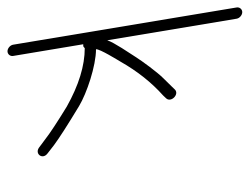

<svg xmlns="http://www.w3.org/2000/svg" viewBox="-169 -631 666 512"><g transform="rotate(90 164.0 -375.0)"><path d="M-72.1 -673 27.2 -77C28.5 -69.1 36.8 -62 44.7 -62C52.6 -62 58.5 -69.1 57.2 -77L26 -264H30C32 -264 34.1 -265.3 36.4 -268C83.3 -268 135.3 -252 192.4 -220C233.8 -194.6 262.7 -175.6 278.9 -163L301.7 -146C318.4 -134 335.1 -155.7 316.9 -169L295 -186C276.3 -199.9 241.7 -222.1 191.1 -252.7C156.9 -273.4 83.5 -298 39.4 -298C37.8 -307.4 69.3 -357.9 72.5 -363.5C98 -408.4 128.1 -446.2 162.6 -477L170.2 -485C182.6 -498.3 158.9 -521.4 146.4 -508L138.7 -500C133.6 -494.7 126.1 -487 116.2 -477.1C100.3 -461.2 71.3 -421.7 59.8 -403.5C50 -388 21.7 -347 15.4 -328L-42.1 -673C-43.4 -680.9 -51.7 -688 -59.6 -688C-67.5 -688 -73.4 -680.9 -72.1 -673Z"/></g></svg>

Font: MewTooHand
Style: CondLta
Weight: 400
Designer: Mew Too, Robert Jablonski
Version: Version 0.77